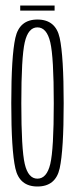

<svg xmlns="http://www.w3.org/2000/svg" viewBox="-20 -675 279 698"><path d="M116 3Q182.5 3 197 -63.2Q211.5 -129.5 211.5 -299.5Q211.5 -470.5 197 -537.2Q182.5 -604 116 -604Q50.5 -604 35.8 -537.2Q21 -470.5 21 -299.5Q21 -129.5 35.8 -63.2Q50.5 3 116 3ZM116 -25.5Q82.5 -25.5 70 -79Q57.5 -132.5 57.5 -299.5Q57.5 -467 70 -521.2Q82.5 -575.5 116 -575.5Q150 -575.5 162.8 -521.2Q175.5 -467 175.5 -299.5Q175.5 -132.5 162.8 -79Q150 -25.5 116 -25.5ZM53.5 -636.5H178.5V-655H53.5Z"/></svg>

Font: Anybody ExtraCondensed ExtraLight
Style: Regular
Weight: 250
Width: 2
Version: Version 1.113;gftools[0.9.25]